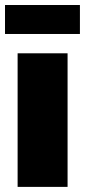

<svg xmlns="http://www.w3.org/2000/svg" viewBox="-25 -731 333 751"><path d="M43.9 0V-522.5H239.3V0ZM287.6 -711.4V-598.1H-5.4V-711.4Z"/></svg>

Font: Inter 28pt Black
Style: Regular
Weight: 900
Designer: Rasmus Andersson
Foundry: rsms
Version: Version 4.001;git-66647c0bb